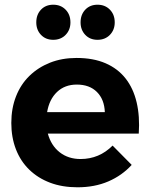

<svg xmlns="http://www.w3.org/2000/svg" viewBox="-20 -789 637 815"><path d="M206 -620Q174 -620 154 -641Q134 -662 134 -694Q134 -727 154 -748Q174 -769 206 -769Q238 -769 258.5 -748Q279 -727 279 -694Q279 -662 258.5 -641Q238 -620 206 -620ZM394 -620Q362 -620 342 -641Q322 -662 322 -694Q322 -727 342 -748Q362 -769 394 -769Q426 -769 446.5 -748Q467 -727 467 -694Q467 -662 446.5 -641Q426 -620 394 -620ZM305 -543Q376 -543 428 -520.5Q480 -498 513 -456Q546 -414 560 -354.5Q574 -295 569 -222H183Q197 -171 233.5 -142.5Q270 -114 322 -114Q401 -114 458 -171L539 -89Q498 -44 440 -19Q382 6 309 6Q244 6 192.5 -13.5Q141 -33 104 -69Q67 -105 47.5 -155.5Q28 -206 28 -267Q28 -329 48 -380Q68 -431 105 -467Q142 -503 192.5 -523Q243 -543 305 -543ZM425 -313Q423 -367 391.5 -398.5Q360 -430 306 -430Q255 -430 222 -398.5Q189 -367 180 -313Z"/></svg>

Font: Montserrat Semi Bold
Style: Regular
Weight: 600
Designer: Julieta Ulanovsky
Foundry: Julieta Ulanovsky
Version: Version 3.001 September 28, 2015